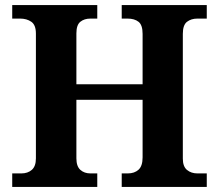

<svg xmlns="http://www.w3.org/2000/svg" viewBox="-20 -734 859 754"><path d="M28 0V-53H64Q89 -53 105 -67Q121 -81 121 -112V-602Q121 -636 103 -648.5Q85 -661 59 -661H28V-714H362V-661H335Q311 -661 295.5 -648.5Q280 -636 280 -603V-403H540V-601Q540 -636 524 -648.5Q508 -661 481 -661H458V-714H792V-661H755Q731 -661 714.5 -648.5Q698 -636 698 -601V-111Q698 -80 714.5 -66.5Q731 -53 755 -53H792V0H458V-53H482Q508 -53 524 -67.5Q540 -82 540 -116V-342H280V-112Q280 -81 295.5 -67Q311 -53 335 -53H362V0Z"/></svg>

Font: Noto Serif Sinhala
Style: Bold
Weight: 700
Designer: Jelle Bosma - Monotype Design Team
Foundry: Monotype Imaging Inc.
Version: Version 2.007; ttfautohint (v1.8.4.7-5d5b)